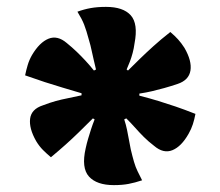

<svg xmlns="http://www.w3.org/2000/svg" viewBox="-20 -798 640 558"><path d="M288 -778Q338 -778 360 -753.5Q382 -729 371 -672Q369 -657 365.5 -644Q362 -631 357.5 -619Q353 -607 348 -596L352 -593Q369 -610 386.5 -627Q404 -644 425.5 -663.5Q447 -683 475 -705Q488 -694 497.5 -683.5Q507 -673 516 -659Q538 -621 533.5 -593Q529 -565 496 -554Q475 -547 457 -542Q439 -537 422 -533Q405 -529 385 -526V-520Q416 -512 440.5 -504.5Q465 -497 490 -488.5Q515 -480 548 -467Q545 -451 540.5 -437Q536 -423 528 -409Q507 -372 481 -361.5Q455 -351 428 -374Q411 -387 398 -400Q385 -413 373.5 -426Q362 -439 347 -454L341 -451Q346 -436 349 -421.5Q352 -407 354.5 -393Q357 -379 360 -364Q365 -343 369.5 -327.5Q374 -312 380 -300Q386 -288 393 -274Q372 -267 353.5 -263.5Q335 -260 311 -260Q261 -260 238.5 -285Q216 -310 229 -367Q232 -381 236 -394.5Q240 -408 244.5 -422Q249 -436 255 -451L250 -454Q228 -432 209 -413.5Q190 -395 171 -378Q152 -361 128 -341Q116 -351 105 -362Q94 -373 85 -388Q64 -425 67.5 -453Q71 -481 105 -492Q126 -500 142.5 -504.5Q159 -509 177 -512.5Q195 -516 217 -521V-527Q187 -536 161.5 -543.5Q136 -551 110 -559.5Q84 -568 53 -579Q56 -594 60.5 -609Q65 -624 73 -638Q95 -675 121 -685.5Q147 -696 174 -673Q190 -660 203 -647.5Q216 -635 228.5 -621.5Q241 -608 253 -593L259 -596Q256 -609 252.5 -623.5Q249 -638 246 -652.5Q243 -667 239 -680Q231 -710 224.5 -726.5Q218 -743 205 -764Q224 -771 243.5 -774.5Q263 -778 288 -778Z"/></svg>

Font: Recursive Casual Black
Style: Regular
Weight: 900
Version: Version 1.047